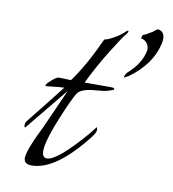

<svg xmlns="http://www.w3.org/2000/svg" viewBox="-61 -525 524 583"><g transform="rotate(10 200.5 -234.0)"><path d="M116 -274 147 -273Q186 -326 225 -412Q234 -413 253 -423.5Q272 -434 282 -444Q292 -454 293 -450Q294 -446 286 -437Q278 -428 246.5 -377.5Q215 -327 189 -273H270Q280 -273 281 -270Q282 -267 274.5 -264.5Q267 -262 260.5 -260Q254 -258 232 -256Q183 -253 171.5 -236.5Q160 -220 132 -152Q80 -26 116 -26Q147 -26 230 -122L249 -146Q251 -143 251 -136.5Q251 -130 240 -115Q148 3 74 3Q50 3 50 -16Q50 -40 89 -118L143 -239Q41 -115 39 -112Q32 -102 32 -114Q32 -122 37 -128Q105 -213 131 -247Q122 -247 77 -242Q67 -242 84.5 -258Q102 -274 109 -274ZM401 -445Q401 -438 399 -429Q384 -364 318 -316L303 -308Q306 -321 313 -327Q350 -359 359 -400Q361 -413 354 -423Q347 -433 334 -435L338 -446Q348 -449 365 -460Q379 -471 380 -471Q401 -468 401 -445Z"/></g></svg>

Font: Italianno
Style: Regular
Weight: 400
Designer: Robert E. Leuschke
Foundry: Robert E. Leuschke
Version: Version 1.003